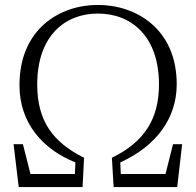

<svg xmlns="http://www.w3.org/2000/svg" viewBox="-20 -759 795 779"><path d="M56 0H315L321 -119C196 -181 131 -267 131 -416C131 -614 244 -704 377 -704C513 -704 625 -612 625 -416C625 -275 564 -182 434 -119L441 0H699L719 -174H682L646 -31L672 -53H453L471 -33L468 -100C613 -166 697 -278 697 -417C697 -641 533 -739 377 -739C224 -739 59 -643 59 -413C59 -259 154 -153 286 -100L283 -32L302 -53H80L109 -32L73 -174H35Z"/></svg>

Font: Source Han Serif TW VF
Style: Regular
Weight: 250
Designer: Ryoko NISHIZUKA 西塚涼子 (kana & ideographs); Frank Grießhammer (Latin, Greek & Cyrillic); Wenlong ZHANG 张文龙 (bopomofo); San
Foundry: Adobe
Version: Version 2.002;hotconv 1.1.0;makeotfexe 2.6.0